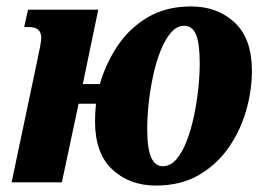

<svg xmlns="http://www.w3.org/2000/svg" viewBox="-20 -566 827 596"><path d="M16 0 98 -389Q102 -409 105 -424Q108 -439 108 -449Q108 -482 70 -482H55L67 -536H285L237 -305H290Q308 -368 344.5 -423Q381 -478 438 -512Q495 -546 573 -546Q655 -546 708.5 -496Q762 -446 762 -346Q762 -285 744 -222.5Q726 -160 689.5 -107.5Q653 -55 597 -22.5Q541 10 464 10Q382 10 328.5 -40Q275 -90 275 -189Q275 -217 278 -244H224L172 0ZM485 -50Q509 -50 527.5 -71.5Q546 -93 559.5 -128Q573 -163 582 -205.5Q591 -248 595.5 -291Q600 -334 600 -369Q600 -431 588.5 -458.5Q577 -486 552 -486Q529 -486 510.5 -464.5Q492 -443 478 -407.5Q464 -372 455 -329.5Q446 -287 441.5 -244.5Q437 -202 437 -166Q437 -106 449 -78Q461 -50 485 -50Z"/></svg>

Font: Noto Serif Condensed ExtraBold
Style: Italic
Weight: 800
Width: 3
Italic angle: -12°
Designer: Monotype Design Team
Foundry: Monotype Imaging Inc.
Version: Version 2.014; ttfautohint (v1.8.4.7-5d5b)